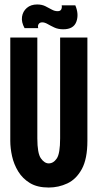

<svg xmlns="http://www.w3.org/2000/svg" viewBox="-20 -828 437 859"><path d="M198 11Q147 11 114 -9Q81 -29 61.5 -61Q42 -93 34 -129Q26 -165 26 -198V-660H147V-209Q147 -142 163 -119.5Q179 -97 198 -97Q219 -97 234 -119Q249 -141 249 -209V-660H371V-198Q371 -117 346 -71.5Q321 -26 281.5 -7.5Q242 11 198 11ZM263 -697Q240 -697 223 -705Q206 -713 193 -720.5Q180 -728 169 -728Q158 -728 153 -720.5Q148 -713 151 -702H90Q75 -729 78.5 -753Q82 -777 100 -792.5Q118 -808 146 -808Q167 -808 182.5 -800.5Q198 -793 211 -785.5Q224 -778 238 -778Q250 -778 254 -786Q258 -794 256 -804H317Q334 -764 321.5 -730.5Q309 -697 263 -697Z"/></svg>

Font: Bricolage Grotesque 48pt Condensed SemiBold
Style: Regular
Weight: 600
Width: 3
Designer: Mathieu Triay
Foundry: Atelier Triay
Version: Version 1.000; ttfautohint (v1.8.4.7-5d5b);gftools[0.9.32]